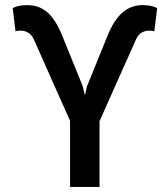

<svg xmlns="http://www.w3.org/2000/svg" viewBox="-20 -740 642 760"><path d="M404.3 -595.2Q417.5 -628.9 432.9 -652.6Q448.2 -676.3 465.8 -691.2Q483.4 -706.1 502.9 -712.9Q522.5 -719.7 544.4 -719.7Q559.6 -719.7 574.2 -717.3Q588.9 -714.8 602.1 -708L590.8 -615.7Q588.9 -617.2 582.8 -617.9Q576.7 -618.7 569.8 -618.7Q554.2 -618.7 540.8 -610.8Q527.3 -603 519 -585.4L374 -260.3V0H257.3V-261.7L113.3 -585.4Q105 -603 91.3 -610.8Q77.6 -618.7 62 -618.7Q55.7 -618.7 49.6 -617.9Q43.5 -617.2 41.5 -615.7L30.3 -708Q43.5 -714.8 57.9 -717.3Q72.3 -719.7 87.9 -719.7Q109.9 -719.7 129.2 -713.4Q148.4 -707 165.8 -692.6Q183.1 -678.2 198.2 -654.5Q213.4 -630.9 227.1 -596.7L307.6 -398.4L315.9 -362.8L324.2 -397.9Z"/></svg>

Font: Roboto Mono
Style: Regular
Weight: 500
Designer: Google
Version: Version 2.000986; 2015; ttfautohint (v1.3)